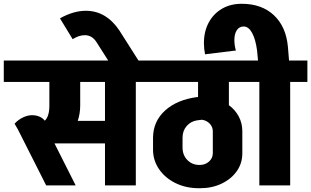

<svg xmlns="http://www.w3.org/2000/svg" viewBox="-60 -980 1645 1015"><path d="M749 -547H658V0H495V-222H228L340 0H184L35 -295L17 -326Q36 -347 61 -359Q86 -371 109 -371Q153 -371 177 -342Q201 -365 201 -422V-547H-40V-660H749ZM495 -341V-547H364V-422Q364 -380 351 -341Z M672 -660H512L449 -759Q426 -794 388 -794Q358 -794 324 -773L257 -883Q328 -923 394 -923Q448 -923 492.5 -896.5Q537 -870 571 -819Z M1150 -424Q1184 -399 1202.5 -363.5Q1221 -328 1221 -287V-169Q1221 -117 1192 -75.5Q1163 -34 1112 -9.5Q1061 15 998 15H992Q923 15 868 -12Q813 -39 781 -85.5Q749 -132 749 -189V-253Q750 -339 813 -396Q876 -453 983 -467H987V-547H679V-660H1291V-547H1150ZM1065 -286Q1065 -309 1049 -326Q1033 -343 1008 -347L983 -344Q949 -339 927 -314Q905 -289 905 -252V-200Q905 -160 930.5 -134Q956 -108 994 -108H996Q1025 -108 1045 -126Q1065 -144 1065 -170Z M1565 -660V-547H1474V0H1311V-547H1221V-660H1304L1299 -713Q1291 -773 1272.5 -806.5Q1254 -840 1228 -840Q1205 -840 1192 -820.5Q1179 -801 1179 -768Q1179 -740 1187 -713L1024 -693Q1018 -723 1018 -752Q1018 -813 1043 -860Q1068 -907 1113 -933.5Q1158 -960 1218 -960Q1323 -960 1387.5 -900Q1452 -840 1462 -733L1468 -660Z"/></svg>

Font: Akshar
Style: Bold
Weight: 700
Designer: Tall Chai
Foundry: Tall Chai
Version: Version 1.000